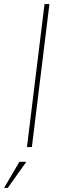

<svg xmlns="http://www.w3.org/2000/svg" viewBox="-52 -720 296 940"><path d="M166 -700H190L104 0H80ZM43 72H77L-14 200H-32Z"/></svg>

Font: Haskoy Thin
Style: Italic
Weight: 100
Designer: Ertekin Erdin
Foundry: Ertekin Erdin
Version: Version 2.000; ttfautohint (v1.8.4.7-5d5b)